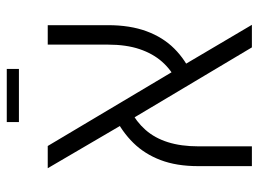

<svg xmlns="http://www.w3.org/2000/svg" viewBox="-116 -512 746 553"><g transform="rotate(90 256.5 -235.0)"><path d="M400 0 172 -383 51 -588H116L330 -229L464 0ZM52 0V-174Q52 -237 69.5 -284.5Q87 -332 119.5 -364.5Q152 -397 196 -416L214 -372Q181 -356 157.5 -329.5Q134 -303 121 -264.5Q108 -226 108 -173V0ZM316 -193 297 -238Q330 -255 353.5 -281.5Q377 -308 389 -346Q401 -384 401 -434V-588H458V-433Q458 -371 440.5 -325Q423 -279 391 -246.5Q359 -214 316 -193ZM178 118V83H331V118Z"/></g></svg>

Font: Noto Sans Hebrew SemiCondensed Light
Style: Regular
Weight: 300
Width: 4
Designer: Monotype Design Team
Foundry: Monotype Imaging Inc.
Version: Version 2.003